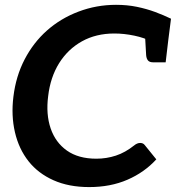

<svg xmlns="http://www.w3.org/2000/svg" viewBox="-20 -752 715 780"><path d="M342.3 8Q259.4 8 197.2 -19.8Q135 -47.6 96.2 -96.6Q56.4 -146.9 40.7 -214.8Q24.9 -282.7 34.5 -359.4Q44.5 -442.4 80.1 -510.8Q115.7 -579.1 170.4 -627.7Q226.2 -677.3 298.9 -704.8Q371.6 -732.4 451.4 -732.4Q496.5 -732.4 536.1 -724.3Q575.7 -716.1 610.3 -703.3Q644.9 -690.4 674.7 -676L663.4 -587L595.4 -583Q567.1 -598.5 525.6 -607.2Q484 -615.9 444.4 -615.9Q370.1 -615.9 312.9 -584.1Q255.8 -552.3 220.1 -495.2Q184.5 -438 175.6 -361.1Q166.2 -287.8 185.7 -230.6Q205.2 -173.3 251.8 -140.3Q298.5 -107.3 371.4 -107.3Q412.6 -107.3 450.7 -119.8Q488.8 -132.3 525.4 -161.5Q530.9 -166.1 537.1 -168.7Q543.3 -171.3 549.6 -171.3Q554.3 -171.3 559.3 -169.5Q564.2 -167.6 567.7 -163.1L615 -104.6Q566.6 -51.7 497.8 -21.9Q429 8 342.3 8ZM569 -610.3 663.4 -587 653 -498.9H601.3Q587.6 -498.9 581.2 -506.4Q574.9 -513.9 573.7 -528Z"/></svg>

Font: Aleo
Style: Italic
Weight: 400
Italic angle: -7°
Designer: Alessio Laiso
Foundry: Alessio Laiso
Version: Version 2.001;gftools[0.9.29]